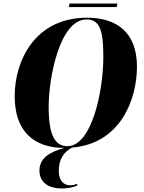

<svg xmlns="http://www.w3.org/2000/svg" viewBox="-20 -825 816 1085"><path d="M369 -785H639L644 -805H373ZM330 240C361 240 392 234 416 224L417 214C402 219 392 222 375 222C341 222 312 196 312 141C312 75 342 31 388 9C662 -14 754 -265 754 -448C754 -644 637 -725 473 -725C172 -725 63 -475 63 -282C63 -84 169 10 343 11C273 31 203 62 203 138C203 204 251 240 330 240ZM361 1C290 1 255 -62 255 -221C255 -385 317 -715 469 -715C540 -715 564 -662 564 -505C564 -308 498 1 361 1Z"/></svg>

Font: Noto Serif Display SemiCondensed Black
Style: Italic
Weight: 900
Width: 4
Italic angle: -12°
Designer: Monotype Design Team
Foundry: Monotype Imaging Inc.
Version: Version 2.009